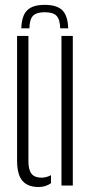

<svg xmlns="http://www.w3.org/2000/svg" viewBox="-20 -744 370 770"><path d="M48.5 -100.5V-600H94V-98Q94 -62.5 106.5 -47Q119 -31.5 146.5 -31.5Q166 -31.5 184.5 -41.5V-9.5Q163.5 6 135 6Q91.5 6 70 -18.8Q48.5 -43.5 48.5 -100.5ZM226.5 0V-600H272V0ZM159.5 -724.5Q111 -724.5 89 -702.8Q67 -681 65.5 -630.5H98Q98.5 -666 112.2 -680.5Q126 -695 159.5 -695Q193 -695 206.8 -680.5Q220.5 -666 221.5 -630.5H253.5Q252 -681 230 -702.8Q208 -724.5 159.5 -724.5Z"/></svg>

Font: Big Shoulders Stencil Display Light
Style: Regular
Weight: 300
Designer: Patric King
Foundry: XO Type Co
Version: Version 1.000